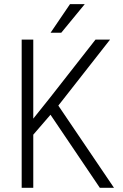

<svg xmlns="http://www.w3.org/2000/svg" viewBox="-20 -901 589 921"><path d="M222.2 -350.6 139.6 -254.9V0H84V-710.9H139.6V-332L217.8 -429.7L438 -710.9H507.8L259.8 -394.5L526.9 0H459ZM315.9 -881.3H386.7L273.9 -744.1H222.7Z"/></svg>

Font: Roboto Condensed Light
Style: Regular
Weight: 300
Designer: Google
Version: Version 2.134; 2016